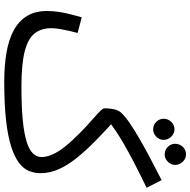

<svg xmlns="http://www.w3.org/2000/svg" viewBox="-16 -838 875 882"><g transform="rotate(90 421.0 -396.5)"><path d="M353 21 379 -58Q469 -58 530.5 -64Q592 -70 629.5 -81.5Q667 -93 684 -110.5Q701 -128 701 -151Q701 -179 682 -215Q663 -251 618 -298Q589 -329 563.5 -352.5Q538 -376 518.5 -393Q499 -410 488 -421.5Q477 -433 477 -440Q477 -455 479 -470Q481 -485 486 -497.5Q491 -510 498 -517Q515 -535 545 -555.5Q575 -576 615.5 -599.5Q656 -623 705 -649Q754 -675 807 -702L842 -633Q774 -600 726 -575Q678 -550 642.5 -529.5Q607 -509 579 -490Q551 -471 523 -449L535 -484Q586 -438 629.5 -395Q673 -352 705.5 -311.5Q738 -271 756.5 -230Q775 -189 775 -146Q775 -118 765 -93Q755 -68 728.5 -47.5Q702 -27 655 -11.5Q608 4 534 12.5Q460 21 353 21ZM353 21Q280 21 220 10.5Q160 0 118 -23Q76 -46 53 -83.5Q30 -121 30 -175Q30 -201 34 -228.5Q38 -256 45 -283Q52 -310 59 -335L131 -316Q127 -302 122 -280.5Q117 -259 113 -236.5Q109 -214 109 -195Q109 -149 133 -118.5Q157 -88 215.5 -73Q274 -58 379 -58L399 -11ZM689 -716Q668 -716 654 -730.5Q640 -745 640 -764Q640 -784 654 -799Q668 -814 689 -814Q708 -814 722.5 -799Q737 -784 737 -764Q737 -745 722.5 -730.5Q708 -716 689 -716ZM574 -663Q553 -663 539 -677.5Q525 -692 525 -711Q525 -731 539 -746Q553 -761 574 -761Q593 -761 607.5 -746Q622 -731 622 -711Q622 -692 607.5 -677.5Q593 -663 574 -663Z"/></g></svg>

Font: Noto Sans Arabic SemiCondensed
Style: Regular
Weight: 400
Width: 4
Designer: Monotype Design Team, Nadine Chahine, Nizar Qandah and Khaled Hosny
Foundry: Monotype Imaging Inc.
Version: Version 2.012